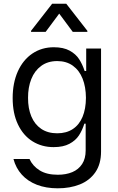

<svg xmlns="http://www.w3.org/2000/svg" viewBox="-20 -810 645 1046"><path d="M53.3 56.1H140.6Q158 94.5 196.2 118.3Q234.4 142 294.7 142Q339.8 142 373.9 127.7Q408 113.3 427.4 83.6Q446.7 54 446.7 9.9V-136.4H439.6Q427.9 -99.4 409.8 -71.9Q391.7 -44.4 358.1 -26.5Q324.6 -8.5 272 -8.5Q207.7 -8.5 157.1 -40.1Q106.5 -71.7 77.8 -132.1Q49 -192.5 49 -275.6Q49 -358.3 77.2 -421.2Q105.5 -484 156.4 -518.3Q207.4 -552.6 273.4 -552.6Q325.6 -552.6 359.4 -534.1Q393.1 -515.6 411 -487.7Q429 -459.9 441.1 -423.3H449.6V-545.5H530.5V15.6Q530.5 83.5 499.5 128.4Q468.4 173.3 415.3 194.6Q362.2 215.9 294.7 215.9Q230.8 215.9 180.9 196.6Q131 177.2 98.7 141.3Q66.4 105.5 53.3 56.1ZM448.2 -277Q447.8 -336.6 429.9 -381.7Q411.9 -426.8 376.8 -452.1Q341.6 -477.3 291.9 -477.3Q240.1 -477.3 204.2 -450.8Q168.3 -424.4 150.4 -379.1Q132.5 -333.8 132.8 -277Q132.5 -219.5 150.6 -176Q168.7 -132.5 204.5 -108.1Q240.4 -83.8 291.9 -83.8Q341.6 -83.8 376.6 -106.9Q411.6 -130 429.7 -173.3Q447.8 -216.6 448.2 -277ZM456 -636.4H376.4L302.6 -735.8L228.7 -636.4H149.1V-642L264.2 -789.8H340.9L456 -642Z"/></svg>

Font: Riot Sans
Style: Regular
Weight: 400
Designer: Rasmus Andersson
Foundry: rsms
Version: Version 4.001